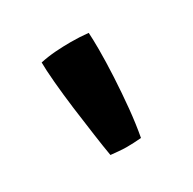

<svg xmlns="http://www.w3.org/2000/svg" viewBox="-69 -800 369 368"><g transform="rotate(-30 115.5 -616.0)"><path d="M164.5 -691Q164.5 -664 162.8 -630.2Q161 -596.5 157.8 -563.2Q154.5 -530 149.5 -503.5Q132.5 -502 118.5 -502Q109.5 -502 100.5 -502.8Q91.5 -503.5 82.5 -504.5Q79 -524.5 74.8 -554.8Q70.5 -585 66.2 -618Q62 -651 59.5 -679.5Q57 -708 57 -724Q73.5 -727.5 90.8 -728.8Q108 -730 124.5 -730Q145 -730 163.5 -728Q164 -721 164.2 -711.5Q164.5 -702 164.5 -691Z"/></g></svg>

Font: Grandstander Thin Medium
Style: Regular
Weight: 500
Version: Version 1.200